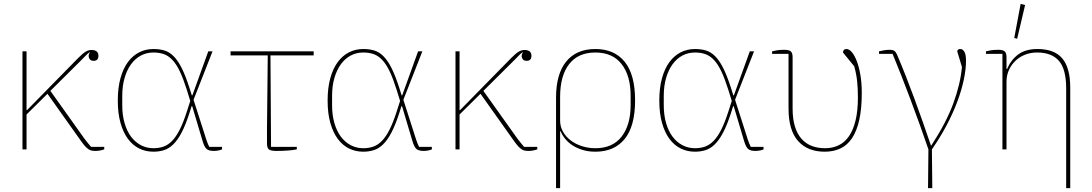

<svg xmlns="http://www.w3.org/2000/svg" viewBox="-20 -771 5634 991"><path d="M96 -506H117V-203H120L384 -472Q408 -496 422.5 -504.5Q437 -513 452 -513Q488 -513 488 -483Q488 -457 463 -457Q445 -457 439.5 -472Q434 -487 444 -500L442 -501Q433 -495 423.5 -485Q414 -475 397 -458L240 -302L416 -55Q424 -45 432.5 -34Q441 -23 450 -13H518V0Q510 3 498 5.5Q486 8 474 8Q463 8 454 6.5Q445 5 437 -0.5Q429 -6 420 -15.5Q411 -25 399 -42L225 -287L117 -180V0H96Z M1126 0Q1120 3 1108 5.5Q1096 8 1084 8Q1058 8 1046.5 -2Q1035 -12 1026 -42L972 -223H969L958 -188Q938 -126 917.5 -87Q897 -48 874.5 -26Q852 -4 826.5 4Q801 12 772 12Q732 12 698.5 -4.5Q665 -21 640.5 -54Q616 -87 602 -136.5Q588 -186 588 -252Q588 -318 602 -368Q616 -418 640.5 -451Q665 -484 698.5 -501Q732 -518 772 -518Q803 -518 828.5 -510.5Q854 -503 876 -481Q898 -459 917.5 -420.5Q937 -382 957 -320L970 -279H973L1055 -506H1077L979 -256L1045 -50Q1052 -29 1060 -13H1126ZM944 -308Q926 -365 908.5 -402Q891 -439 870.5 -461Q850 -483 826 -491.5Q802 -500 772 -500Q737 -500 707.5 -484.5Q678 -469 656.5 -439.5Q635 -410 623 -368.5Q611 -327 611 -276V-228Q611 -177 623 -135.5Q635 -94 656.5 -65.5Q678 -37 707.5 -21.5Q737 -6 772 -6Q801 -6 824.5 -14.5Q848 -23 868.5 -44Q889 -65 907.5 -101.5Q926 -138 944 -194L962 -250Z M1512 0Q1492 4 1466 6Q1440 8 1407 8Q1377 8 1367.5 0Q1358 -8 1358 -31Q1358 -43 1358 -62Q1358 -81 1358 -103Q1358 -125 1358.5 -148Q1359 -171 1359 -192L1362 -485H1170V-506H1599V-485H1376L1379 -13H1512Z M2209 0Q2203 3 2191 5.5Q2179 8 2167 8Q2141 8 2129.5 -2Q2118 -12 2109 -42L2055 -223H2052L2041 -188Q2021 -126 2000.5 -87Q1980 -48 1957.5 -26Q1935 -4 1909.5 4Q1884 12 1855 12Q1815 12 1781.5 -4.5Q1748 -21 1723.5 -54Q1699 -87 1685 -136.5Q1671 -186 1671 -252Q1671 -318 1685 -368Q1699 -418 1723.5 -451Q1748 -484 1781.5 -501Q1815 -518 1855 -518Q1886 -518 1911.5 -510.5Q1937 -503 1959 -481Q1981 -459 2000.5 -420.5Q2020 -382 2040 -320L2053 -279H2056L2138 -506H2160L2062 -256L2128 -50Q2135 -29 2143 -13H2209ZM2027 -308Q2009 -365 1991.5 -402Q1974 -439 1953.5 -461Q1933 -483 1909 -491.5Q1885 -500 1855 -500Q1820 -500 1790.5 -484.5Q1761 -469 1739.5 -439.5Q1718 -410 1706 -368.5Q1694 -327 1694 -276V-228Q1694 -177 1706 -135.5Q1718 -94 1739.5 -65.5Q1761 -37 1790.5 -21.5Q1820 -6 1855 -6Q1884 -6 1907.5 -14.5Q1931 -23 1951.5 -44Q1972 -65 1990.5 -101.5Q2009 -138 2027 -194L2045 -250Z M2331 -506H2352V-203H2355L2619 -472Q2643 -496 2657.5 -504.5Q2672 -513 2687 -513Q2723 -513 2723 -483Q2723 -457 2698 -457Q2680 -457 2674.5 -472Q2669 -487 2679 -500L2677 -501Q2668 -495 2658.5 -485Q2649 -475 2632 -458L2475 -302L2651 -55Q2659 -45 2667.5 -34Q2676 -23 2685 -13H2753V0Q2745 3 2733 5.5Q2721 8 2709 8Q2698 8 2689 6.5Q2680 5 2672 -0.5Q2664 -6 2655 -15.5Q2646 -25 2634 -42L2460 -287L2352 -180V0H2331Z M2850 -267Q2850 -389 2902.5 -453.5Q2955 -518 3053 -518Q3151 -518 3204.5 -452Q3258 -386 3258 -253Q3258 -120 3204.5 -54Q3151 12 3053 12Q3017 12 2987.5 3Q2958 -6 2935.5 -20.5Q2913 -35 2897.5 -54Q2882 -73 2874 -93H2871V200H2850ZM3053 -6Q3142 -6 3188.5 -66Q3235 -126 3235 -229V-277Q3235 -380 3188.5 -440Q3142 -500 3053 -500Q2964 -500 2917.5 -440Q2871 -380 2871 -271V-149Q2871 -117 2886 -91Q2901 -65 2926 -46Q2951 -27 2984 -16.5Q3017 -6 3053 -6Z M3921 0Q3915 3 3903 5.5Q3891 8 3879 8Q3853 8 3841.5 -2Q3830 -12 3821 -42L3767 -223H3764L3753 -188Q3733 -126 3712.5 -87Q3692 -48 3669.5 -26Q3647 -4 3621.5 4Q3596 12 3567 12Q3527 12 3493.5 -4.5Q3460 -21 3435.5 -54Q3411 -87 3397 -136.5Q3383 -186 3383 -252Q3383 -318 3397 -368Q3411 -418 3435.5 -451Q3460 -484 3493.5 -501Q3527 -518 3567 -518Q3598 -518 3623.5 -510.5Q3649 -503 3671 -481Q3693 -459 3712.5 -420.5Q3732 -382 3752 -320L3765 -279H3768L3850 -506H3872L3774 -256L3840 -50Q3847 -29 3855 -13H3921ZM3739 -308Q3721 -365 3703.5 -402Q3686 -439 3665.5 -461Q3645 -483 3621 -491.5Q3597 -500 3567 -500Q3532 -500 3502.5 -484.5Q3473 -469 3451.5 -439.5Q3430 -410 3418 -368.5Q3406 -327 3406 -276V-228Q3406 -177 3418 -135.5Q3430 -94 3451.5 -65.5Q3473 -37 3502.5 -21.5Q3532 -6 3567 -6Q3596 -6 3619.5 -14.5Q3643 -23 3663.5 -44Q3684 -65 3702.5 -101.5Q3721 -138 3739 -194L3757 -250Z M3965 -506Q3976 -509 3991.5 -511.5Q4007 -514 4028 -514Q4052 -514 4061.5 -506Q4071 -498 4071 -475V-211Q4071 -157 4083 -118Q4095 -79 4117.5 -54Q4140 -29 4170.5 -17.5Q4201 -6 4239 -6Q4277 -6 4308.5 -21Q4340 -36 4362 -68Q4384 -100 4396 -149.5Q4408 -199 4408 -268Q4408 -315 4404 -352.5Q4400 -390 4389 -429L4331 -500Q4331 -508 4335.5 -513Q4340 -518 4349 -518Q4363 -518 4377 -501.5Q4391 -485 4402.5 -455Q4414 -425 4421 -383.5Q4428 -342 4428 -292Q4428 -209 4415 -151.5Q4402 -94 4377.5 -57.5Q4353 -21 4317.5 -4.5Q4282 12 4237 12Q4148 12 4099 -43.5Q4050 -99 4050 -211V-493H3965Z M4772 0Q4751 -62 4727.5 -127Q4704 -192 4680 -256Q4656 -320 4632.5 -380Q4609 -440 4587 -493H4517V-506Q4528 -509 4543 -511.5Q4558 -514 4573 -514Q4588 -514 4596 -508.5Q4604 -503 4610 -489Q4631 -440 4653.5 -383Q4676 -326 4698.5 -265Q4721 -204 4743 -141.5Q4765 -79 4785 -20H4787Q4864 -138 4900.5 -237.5Q4937 -337 4945 -425L4921 -505Q4921 -518 4937 -518Q4949 -518 4957.5 -504Q4966 -490 4966 -457Q4966 -413 4954.5 -359Q4943 -305 4921 -246Q4899 -187 4866 -124.5Q4833 -62 4790 0L4792 200H4770Z M5154 -493H5069V-506Q5080 -509 5095.5 -511.5Q5111 -514 5132 -514Q5156 -514 5165.5 -506Q5175 -498 5175 -475V-415H5178Q5198 -462 5235.5 -490Q5273 -518 5335 -518Q5422 -518 5463 -469.5Q5504 -421 5504 -318V200H5483V-314Q5483 -414 5445.5 -457Q5408 -500 5333 -500Q5300 -500 5271.5 -489Q5243 -478 5221.5 -457.5Q5200 -437 5187.5 -409.5Q5175 -382 5175 -349V0H5154ZM5215 -575 5248 -751 5271 -745 5230 -571Z"/></svg>

Font: IBM Plex Serif Thin
Style: Regular
Weight: 100
Designer: Mike Abbink, Paul van der Laan, Pieter van Rosmalen
Foundry: Bold Monday
Version: Version 3.001